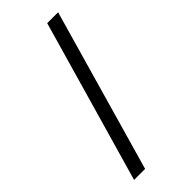

<svg xmlns="http://www.w3.org/2000/svg" viewBox="-287 -845 1022 1022"><g transform="rotate(-45 224.5 -333.5)"><path d="M315 -792H397L135 125H52Z"/></g></svg>

Font: hexltelugu05
Style: Book
Weight: 400
Designer: Jelle Bosma - Monotype Design Team
Foundry: Monotype Imaging Inc.
Version: Version 2.003